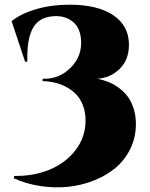

<svg xmlns="http://www.w3.org/2000/svg" viewBox="-20 -732 642 823"><path d="M87.4 -467.8 29.8 -641.1Q68.8 -673.3 134.3 -692.6Q199.7 -711.9 278.8 -711.9Q398.4 -711.9 465.6 -666.7Q532.7 -621.6 532.7 -540Q532.7 -475.1 492.4 -436.3Q452.1 -397.5 397.5 -394.5Q421.4 -389.6 443.6 -381.1Q465.8 -372.6 487.8 -356.7Q509.8 -340.8 525.9 -320.1Q542 -299.3 552.2 -268.3Q562.5 -237.3 562.5 -200.2Q562.5 -143.1 538.8 -94.5Q515.1 -45.9 475.8 -12.9Q436.5 20 383.5 41.3Q330.6 62.5 272.9 68.6Q215.3 74.7 154.3 65.7Q93.3 56.6 39.1 32.2L41 22Q123 23.9 192.6 -4.9Q262.2 -33.7 304.4 -89.4Q346.7 -145 346.7 -215.8Q346.7 -251 335.7 -279.8Q324.7 -308.6 306.6 -327.4Q288.6 -346.2 264.2 -359.1Q239.7 -372.1 214.4 -377.9Q189 -383.8 162.1 -384.3L163.6 -394.5Q233.9 -392.1 283.7 -442.6Q333.5 -493.2 327.1 -564.9Q322.3 -617.7 287.8 -642.3Q253.4 -667 205.1 -662.1Q145.5 -657.2 120.1 -609.9Q94.7 -562.5 97.2 -467.8Z"/></svg>

Font: Cinzel Black
Style: Regular
Weight: 900
Designer: Natanael Gama
Version: Version 1.001;PS 001.001;hotconv 1.0.56;makeotf.lib2.0.21325